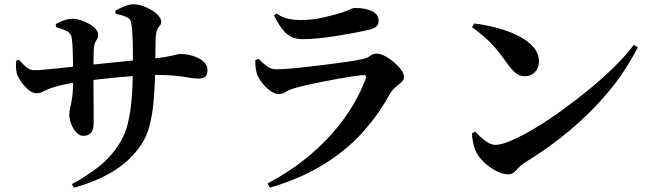

<svg xmlns="http://www.w3.org/2000/svg" viewBox="-20 -813 3040 892"><path d="M314 42Q376 10 437.5 -37.5Q499 -85 541 -157Q563 -192 575 -244Q587 -296 592 -357Q597 -418 597 -479Q598 -555 597 -609.5Q596 -664 590 -704Q588 -724 571 -732.5Q554 -741 517 -749L516 -764Q539 -776 560 -784.5Q581 -793 600 -793Q620 -793 642.5 -785.5Q665 -778 684.5 -766Q704 -754 716.5 -739.5Q729 -725 729 -713Q729 -700 723 -694Q717 -688 711 -676.5Q705 -665 703 -636Q702 -606 702 -577Q702 -548 701.5 -522.5Q701 -497 701 -475Q699 -404 693.5 -341.5Q688 -279 674 -226.5Q660 -174 632 -135Q582 -63 503 -15.5Q424 32 323 59ZM367 -182Q349 -182 334 -198.5Q319 -215 310.5 -238Q302 -261 302 -282Q302 -295 306.5 -313.5Q311 -332 315.5 -363Q320 -394 320 -446Q320 -474 319.5 -503Q319 -532 318.5 -558.5Q318 -585 316.5 -606Q315 -627 313 -638Q309 -658 292 -667.5Q275 -677 240 -687L239 -701Q257 -712 278 -719Q299 -726 318 -726Q333 -726 352.5 -720Q372 -714 391.5 -703.5Q411 -693 423.5 -679.5Q436 -666 436 -651Q436 -639 431.5 -632Q427 -625 422.5 -616.5Q418 -608 416 -590Q416 -577 415 -555Q414 -533 414 -509.5Q414 -486 414 -466Q414 -421 414.5 -379Q415 -337 415 -302Q415 -267 415 -241Q415 -211 403.5 -196.5Q392 -182 367 -182ZM150 -380Q131 -380 112.5 -395.5Q94 -411 80.5 -430Q67 -449 62 -460Q57 -471 55 -490.5Q53 -510 55 -531L68 -535Q89 -512 104 -499.5Q119 -487 140 -487Q157 -487 186 -489.5Q215 -492 249 -495.5Q283 -499 314 -502.5Q345 -506 364 -508Q395 -511 440.5 -516Q486 -521 534 -525.5Q582 -530 623 -534.5Q664 -539 687 -541Q724 -544 746.5 -548Q769 -552 781.5 -555Q794 -558 802 -560Q810 -562 818 -562Q848 -562 877 -553Q906 -544 925 -527.5Q944 -511 944 -487Q944 -463 932 -455.5Q920 -448 899 -448Q882 -448 857 -452.5Q832 -457 796 -461Q760 -465 710 -465Q675 -465 629 -462Q583 -459 535 -454.5Q487 -450 443.5 -445Q400 -440 371 -436Q324 -430 285.5 -422Q247 -414 221 -405Q202 -399 184.5 -389.5Q167 -380 150 -380Z M1223 39Q1315 -9 1390 -68Q1465 -127 1522 -191.5Q1579 -256 1618 -321.5Q1657 -387 1679 -447Q1685 -465 1667 -464Q1651 -463 1619.5 -458.5Q1588 -454 1549.5 -447Q1511 -440 1471.5 -432Q1432 -424 1399 -416.5Q1366 -409 1347 -403Q1325 -397 1309 -386.5Q1293 -376 1276 -376Q1256 -376 1234 -392.5Q1212 -409 1195.5 -431Q1179 -453 1174 -468Q1169 -486 1167.5 -501Q1166 -516 1166 -533L1181 -540Q1203 -518 1221 -504.5Q1239 -491 1267 -491Q1285 -491 1323 -494Q1361 -497 1408.5 -502.5Q1456 -508 1504 -514Q1552 -520 1593 -526Q1634 -532 1657 -537Q1685 -542 1699 -553Q1713 -564 1730 -564Q1746 -564 1767.5 -553Q1789 -542 1809 -525Q1829 -508 1843 -489.5Q1857 -471 1857 -456Q1857 -442 1845 -431Q1833 -420 1817 -407Q1801 -394 1789 -373Q1742 -286 1669 -203Q1596 -120 1489 -52.5Q1382 15 1234 59ZM1385 -631Q1338 -631 1309 -658.5Q1280 -686 1253 -741L1264 -750Q1295 -730 1322 -725Q1349 -720 1374 -720Q1430 -720 1474 -730Q1518 -740 1549 -749Q1574 -756 1589 -762Q1604 -768 1612.5 -772Q1621 -776 1628 -776Q1679 -776 1709 -761Q1739 -746 1739 -716Q1739 -701 1729.5 -691Q1720 -681 1696 -675Q1666 -668 1626.5 -660.5Q1587 -653 1543 -646Q1499 -639 1458.5 -635Q1418 -631 1385 -631Z M2342 -3Q2314 -3 2283.5 -19.5Q2253 -36 2229 -59Q2205 -82 2195 -102Q2185 -119 2179 -145.5Q2173 -172 2173 -193L2187 -202Q2199 -190 2214 -175.5Q2229 -161 2247 -150.5Q2265 -140 2282 -140Q2309 -140 2356.5 -160.5Q2404 -181 2464.5 -217Q2525 -253 2590 -300Q2655 -347 2718.5 -399Q2782 -451 2835.5 -504Q2889 -557 2925 -605L2943 -593Q2887 -483 2807.5 -387.5Q2728 -292 2630 -209.5Q2532 -127 2416 -56Q2400 -46 2389 -33.5Q2378 -21 2367.5 -12Q2357 -3 2342 -3ZM2419 -459Q2395 -459 2377.5 -472.5Q2360 -486 2341 -512Q2323 -537 2308 -557Q2293 -577 2275.5 -597Q2258 -617 2233.5 -638.5Q2209 -660 2173 -687L2183 -704Q2234 -698 2287 -684Q2340 -670 2385 -648Q2430 -626 2457 -595.5Q2484 -565 2484 -526Q2484 -499 2466 -479Q2448 -459 2419 -459Z"/></svg>

Font: Noto Serif JP ExtraLight
Style: Bold
Weight: 700
Version: Version 2.003-H1;hotconv 1.1.1;makeotfexe 2.6.0